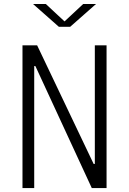

<svg xmlns="http://www.w3.org/2000/svg" viewBox="-20 -962 660 982"><path d="M449.5 0H525V-730H465V-123.5H459L170 -730H95V0H155V-624H161ZM149 -941.5H214.5L310 -852.5L405.5 -941.5H471L339 -825H281Z"/></svg>

Font: Monaspace Neon ExtraLight
Style: Regular
Weight: 200
Designer: Riley Cran & the Lettermatic Team
Foundry: Lettermatic
Version: Version 1.200 (Monaspace Neon)